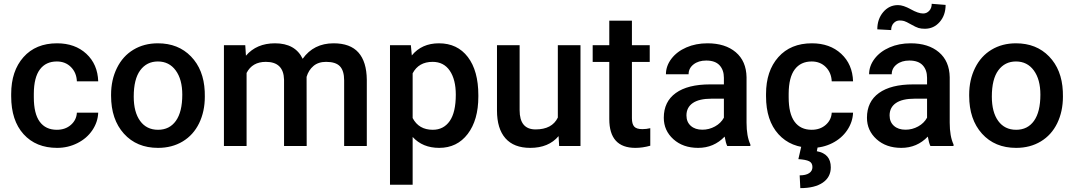

<svg xmlns="http://www.w3.org/2000/svg" viewBox="-20 -765 5629 1006"><path d="M277.8 -85Q322.3 -85 351.6 -110.8Q380.9 -136.7 382.8 -174.8H494.6Q492.7 -125.5 463.9 -82.8Q435.1 -40 385.7 -15.1Q336.4 9.8 279.3 9.8Q168.5 9.8 103.5 -62Q38.6 -133.8 38.6 -260.3V-272.5Q38.6 -393.1 103 -465.6Q167.5 -538.1 278.8 -538.1Q373 -538.1 432.4 -483.2Q491.7 -428.2 494.6 -338.9H382.8Q380.9 -384.3 351.8 -413.6Q322.8 -442.9 277.8 -442.9Q220.2 -442.9 189 -401.1Q157.7 -359.4 157.2 -274.4V-255.4Q157.2 -169.4 188.2 -127.2Q219.2 -85 277.8 -85Z M562 -269Q562 -346.7 592.8 -408.9Q623.5 -471.2 679.2 -504.6Q734.9 -538.1 807.1 -538.1Q914.1 -538.1 980.7 -469.2Q1047.4 -400.4 1052.7 -286.6L1053.2 -258.8Q1053.2 -180.7 1023.2 -119.1Q993.2 -57.6 937.3 -23.9Q881.3 9.8 808.1 9.8Q696.3 9.8 629.2 -64.7Q562 -139.2 562 -263.2ZM680.7 -258.8Q680.7 -177.2 714.4 -131.1Q748 -85 808.1 -85Q868.2 -85 901.6 -131.8Q935.1 -178.7 935.1 -269Q935.1 -349.1 900.6 -396Q866.2 -442.9 807.1 -442.9Q749 -442.9 714.8 -396.7Q680.7 -350.6 680.7 -258.8Z M1265.1 -528.3 1268.6 -473.1Q1324.2 -538.1 1420.9 -538.1Q1526.9 -538.1 1565.9 -457Q1623.5 -538.1 1728 -538.1Q1815.4 -538.1 1858.2 -489.7Q1900.9 -441.4 1901.9 -347.2V0H1783.2V-343.8Q1783.2 -394 1761.2 -417.5Q1739.3 -440.9 1688.5 -440.9Q1647.9 -440.9 1622.3 -419.2Q1596.7 -397.5 1586.4 -362.3L1586.9 0H1468.3V-347.7Q1465.8 -440.9 1373 -440.9Q1301.8 -440.9 1272 -382.8V0H1153.3V-528.3Z M2486.3 -258.8Q2486.3 -136.2 2430.7 -63.2Q2375 9.8 2281.2 9.8Q2194.3 9.8 2142.1 -47.4V203.1H2023.4V-528.3H2132.8L2137.7 -474.6Q2189.9 -538.1 2279.8 -538.1Q2376.5 -538.1 2431.4 -466.1Q2486.3 -394 2486.3 -266.1ZM2368.2 -269Q2368.2 -348.1 2336.7 -394.5Q2305.2 -440.9 2246.6 -440.9Q2173.8 -440.9 2142.1 -380.9V-146.5Q2174.3 -85 2247.6 -85Q2304.2 -85 2336.2 -130.6Q2368.2 -176.3 2368.2 -269Z M2906.7 -51.8Q2854.5 9.8 2758.3 9.8Q2672.4 9.8 2628.2 -40.5Q2584 -90.8 2584 -186V-528.3H2702.6V-187.5Q2702.6 -86.9 2786.1 -86.9Q2872.6 -86.9 2902.8 -148.9V-528.3H3021.5V0H2909.7Z M3291 -656.7V-528.3H3384.3V-440.4H3291V-145.5Q3291 -115.2 3303 -101.8Q3314.9 -88.4 3345.7 -88.4Q3366.2 -88.4 3387.2 -93.3V-1.5Q3346.7 9.8 3309.1 9.8Q3172.4 9.8 3172.4 -141.1V-440.4H3085.4V-528.3H3172.4V-656.7Z M3790.5 0Q3782.7 -15.1 3776.9 -49.3Q3720.2 9.8 3638.2 9.8Q3558.6 9.8 3508.3 -35.6Q3458 -81.1 3458 -147.9Q3458 -232.4 3520.8 -277.6Q3583.5 -322.8 3700.2 -322.8H3772.9V-357.4Q3772.9 -398.4 3750 -423.1Q3727.1 -447.8 3680.2 -447.8Q3639.6 -447.8 3613.8 -427.5Q3587.9 -407.2 3587.9 -376H3469.2Q3469.2 -419.4 3498 -457.3Q3526.9 -495.1 3576.4 -516.6Q3626 -538.1 3687 -538.1Q3779.8 -538.1 3835 -491.5Q3890.1 -444.8 3891.6 -360.4V-122.1Q3891.6 -50.8 3911.6 -8.3V0ZM3660.2 -85.4Q3695.3 -85.4 3726.3 -102.5Q3757.3 -119.6 3772.9 -148.4V-248H3709Q3643.1 -248 3609.9 -225.1Q3576.7 -202.1 3576.7 -160.2Q3576.7 -126 3599.4 -105.7Q3622.1 -85.4 3660.2 -85.4Z M3993.7 0ZM4232.9 -85Q4277.3 -85 4306.6 -110.8Q4335.9 -136.7 4337.9 -174.8H4449.7Q4447.8 -125.5 4418.9 -82.8Q4390.1 -40 4340.8 -15.1Q4291.5 9.8 4234.4 9.8Q4123.5 9.8 4058.6 -62Q3993.7 -133.8 3993.7 -260.3V-272.5Q3993.7 -393.1 4058.1 -465.6Q4122.6 -538.1 4233.9 -538.1Q4328.1 -538.1 4387.5 -483.2Q4446.8 -428.2 4449.7 -338.9H4337.9Q4335.9 -384.3 4306.9 -413.6Q4277.8 -442.9 4232.9 -442.9Q4175.3 -442.9 4144 -401.1Q4112.8 -359.4 4112.3 -274.4V-255.4Q4112.3 -169.4 4143.3 -127.2Q4174.3 -85 4232.9 -85ZM4265.1 1 4259.8 27.3Q4333 40.5 4333 111.8Q4333 163.1 4291 191.9Q4249 220.7 4173.3 220.7L4169.9 153.8Q4202.1 153.8 4219.5 142.3Q4236.8 130.9 4236.8 110.4Q4236.8 88.4 4219.5 79.8Q4202.1 71.3 4163.1 68.8L4178.7 1Z M4522.5 0ZM4855 0Q4847.2 -15.1 4841.3 -49.3Q4784.7 9.8 4702.6 9.8Q4623 9.8 4572.8 -35.6Q4522.5 -81.1 4522.5 -147.9Q4522.5 -232.4 4585.2 -277.6Q4647.9 -322.8 4764.6 -322.8H4837.4V-357.4Q4837.4 -398.4 4814.5 -423.1Q4791.5 -447.8 4744.6 -447.8Q4704.1 -447.8 4678.2 -427.5Q4652.3 -407.2 4652.3 -376H4533.7Q4533.7 -419.4 4562.5 -457.3Q4591.3 -495.1 4640.9 -516.6Q4690.4 -538.1 4751.5 -538.1Q4844.2 -538.1 4899.4 -491.5Q4954.6 -444.8 4956.1 -360.4V-122.1Q4956.1 -50.8 4976.1 -8.3V0ZM4724.6 -85.4Q4759.8 -85.4 4790.8 -102.5Q4821.8 -119.6 4837.4 -148.4V-248H4773.4Q4707.5 -248 4674.3 -225.1Q4641.1 -202.1 4641.1 -160.2Q4641.1 -126 4663.8 -105.7Q4686.5 -85.4 4724.6 -85.4ZM4934.6 -739.3Q4934.6 -685.5 4903.6 -649.9Q4872.6 -614.3 4825.7 -614.3Q4806.6 -614.3 4792.7 -618.4Q4778.8 -622.6 4753.2 -637.2Q4727.5 -651.9 4717 -654.8Q4706.5 -657.7 4693.8 -657.7Q4675.3 -657.7 4662.4 -643.8Q4649.4 -629.9 4649.4 -607.4L4576.7 -611.3Q4576.7 -665 4607.7 -701.7Q4638.7 -738.3 4685.1 -738.3Q4712.9 -738.3 4752.2 -716.3Q4791.5 -694.3 4816.9 -694.3Q4835.4 -694.3 4848.6 -708.3Q4861.8 -722.2 4861.8 -745.1Z M5058.1 -269Q5058.1 -346.7 5088.9 -408.9Q5119.6 -471.2 5175.3 -504.6Q5231 -538.1 5303.2 -538.1Q5410.2 -538.1 5476.8 -469.2Q5543.5 -400.4 5548.8 -286.6L5549.3 -258.8Q5549.3 -180.7 5519.3 -119.1Q5489.3 -57.6 5433.3 -23.9Q5377.4 9.8 5304.2 9.8Q5192.4 9.8 5125.2 -64.7Q5058.1 -139.2 5058.1 -263.2ZM5176.8 -258.8Q5176.8 -177.2 5210.4 -131.1Q5244.1 -85 5304.2 -85Q5364.3 -85 5397.7 -131.8Q5431.2 -178.7 5431.2 -269Q5431.2 -349.1 5396.7 -396Q5362.3 -442.9 5303.2 -442.9Q5245.1 -442.9 5210.9 -396.7Q5176.8 -350.6 5176.8 -258.8Z"/></svg>

Font: Roboto Medium
Style: Regular
Weight: 500
Designer: Google
Version: Version 2.134; 2016; ttfautohint (v1.6)